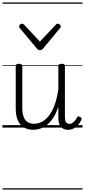

<svg xmlns="http://www.w3.org/2000/svg" viewBox="-20 -1030 686 1550"><path d="M250 18Q209 18 176.5 1Q144 -16 125.5 -54.5Q107 -93 107 -156V-496Q107 -506 113 -510.5Q119 -515 132 -515Q146 -515 153 -510.5Q160 -506 160 -496V-163Q160 -120 169.5 -90.5Q179 -61 200.5 -46Q222 -31 256 -31Q287 -31 317 -46Q347 -61 373.5 -94Q400 -127 420 -180.5Q440 -234 451 -310V-497Q451 -507 457.5 -511Q464 -515 478 -515Q491 -515 497.5 -511Q504 -507 504 -497V-91Q504 -72 507 -58.5Q510 -45 518 -37.5Q526 -30 540 -30Q551 -30 561 -35.5Q571 -41 581.5 -52.5Q592 -64 602 -82Q607 -90 613.5 -90Q620 -90 628 -85Q636 -81 638 -74.5Q640 -68 636 -61Q625 -37 608 -19Q591 -1 571.5 8.5Q552 18 531 18Q511 18 496.5 12Q482 6 472 -6Q462 -18 456.5 -35.5Q451 -53 451 -77V-170Q434 -116 410.5 -80Q387 -44 360 -22.5Q333 -1 304.5 8.5Q276 18 250 18ZM447 -839Q455 -839 463 -832Q471 -825 471 -816Q471 -814 470 -810.5Q469 -807 465 -804L328 -638Q323 -632 317.5 -628.5Q312 -625 302 -625Q293 -625 288 -628.5Q283 -632 278 -638L139 -804Q137 -807 135.5 -810.5Q134 -814 134 -816Q134 -825 142 -832Q150 -839 158 -839Q162 -839 166 -837Q170 -835 174 -831L302 -694L431 -831Q435 -835 438.5 -837Q442 -839 447 -839ZM0 490H646V500H0ZM0 -20H646V0H0ZM0 -505H646V-500H0ZM0 -1010H646V-1000H0Z"/></svg>

Font: Playwrite PE Guides
Style: Regular
Weight: 400
Designer: Veronika Burian, José Scaglione
Foundry: TypeTogether
Version: Version 1.003